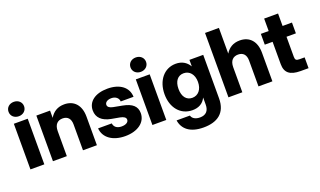

<svg xmlns="http://www.w3.org/2000/svg" viewBox="-91 -1282 3394 2039"><g transform="rotate(-20 1606.5 -262.0)"><path d="M48.8 0H205.6V-515.6H48.8ZM127 -572.3C177.7 -572.3 214.8 -606.9 214.8 -653.8C214.8 -700.7 177.7 -734.9 127 -734.9C75.7 -734.9 39.1 -700.7 39.1 -653.8C39.1 -606.9 75.7 -572.3 127 -572.3Z M460 -283.2C460 -357.9 498 -392.1 553.7 -392.1C610.4 -392.1 642.6 -356.9 642.6 -292.5V0H799.8V-323.7C799.8 -452.1 731.4 -526.9 620.6 -526.9C544.9 -526.9 492.7 -492.2 458 -433.6V-515.6H303.2V0H460Z M1118.2 12.7C1258.3 12.7 1354.5 -56.6 1354.5 -161.6C1354.5 -237.8 1305.7 -282.7 1200.2 -302.2L1099.6 -321.3C1062 -328.6 1040.5 -344.2 1040.5 -368.2C1040.5 -396 1068.4 -417 1114.7 -417C1162.1 -417 1195.3 -388.2 1196.3 -350.1H1341.3C1338.4 -458.5 1248.5 -526.4 1109.4 -526.4C970.2 -526.4 884.3 -461.4 884.3 -361.3C884.3 -280.3 938 -229 1038.6 -210L1130.9 -193.4C1171.9 -185.5 1195.3 -170.4 1195.3 -146C1195.3 -117.2 1165.5 -97.2 1115.7 -97.2C1063.5 -97.2 1032.2 -122.6 1027.3 -163.6H872.6C881.3 -53.7 979.5 12.7 1118.2 12.7Z M1427.2 0H1584V-515.6H1427.2ZM1505.4 -572.3C1556.2 -572.3 1593.3 -606.9 1593.3 -653.8C1593.3 -700.7 1556.2 -734.9 1505.4 -734.9C1454.1 -734.9 1417.5 -700.7 1417.5 -653.8C1417.5 -606.9 1454.1 -572.3 1505.4 -572.3Z M1930.7 210.9C2086.9 210.9 2189 141.6 2189 -24.4V-515.6H2033.2V-442.4H2032.7C2000 -498 1948.2 -526.9 1881.3 -526.9C1750 -526.9 1659.7 -416.5 1659.7 -262.2C1659.7 -109.9 1747.6 -2 1882.8 -2C1950.2 -2 2003.9 -28.8 2032.7 -89.4H2033.2V-10.3C2033.2 61 1997.1 97.7 1930.7 97.7C1880.4 97.7 1845.2 77.1 1835.4 42H1685.1C1699.7 141.6 1777.8 210.9 1930.7 210.9ZM1925.3 -126C1859.9 -126 1818.4 -177.2 1818.4 -265.1C1818.4 -352.5 1859.9 -403.3 1925.3 -403.3C1992.7 -403.3 2038.6 -349.1 2038.6 -265.1C2038.6 -180.7 1992.7 -126 1925.3 -126Z M2443.4 -283.2C2443.4 -357.9 2481.4 -392.1 2537.1 -392.1C2593.8 -392.1 2626 -356.9 2626 -292.5V0H2783.2V-323.7C2783.2 -452.1 2714.8 -526.9 2604 -526.9C2529.8 -526.9 2478 -493.7 2443.4 -437V-727.5H2286.6V0H2443.4Z M2928.7 -656.2V-515.6H2840.3V-393.6H2928.7V-141.1C2928.7 -43.9 2982.4 0 3102.1 0H3191.9V-122.1H3134.8C3096.7 -122.1 3085.9 -132.8 3085.9 -167V-393.6H3191.9V-515.6H3085.9V-656.2Z"/></g></svg>

Font: Raveo Display
Style: Bold
Weight: 700
Designer: Jakub Foglar, Rasmus Andersson (Inter)
Foundry: Jakubfoglar.com
Version: Version 1.100;Glyphs 3.2.3 (3260)